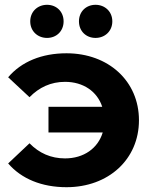

<svg xmlns="http://www.w3.org/2000/svg" viewBox="-20 -770 630 800"><path d="M176 -612C215 -612 245 -640 245 -681C245 -722 215 -750 176 -750C137 -750 106 -722 106 -681C106 -640 137 -612 176 -612ZM378 -612C417 -612 448 -640 448 -681C448 -722 417 -750 378 -750C339 -750 309 -722 309 -681C309 -640 339 -612 378 -612ZM257 -548C154 -548 69 -513 14 -448L103 -365C143 -406 192 -429 251 -429C327 -429 385 -389 406 -325H182V-218H408C388 -152 329 -110 251 -110C192 -110 143 -132 103 -173L14 -89C69 -25 154 10 257 10C432 10 559 -106 559 -269C559 -432 432 -548 257 -548Z"/></svg>

Font: AWKNG-Font
Style: Bold
Weight: 700
Designer: Awakening Church
Foundry: Awakening Church
Version: Version 1.700;PS 001.700;hotconv 1.0.88;makeotf.lib2.5.64775